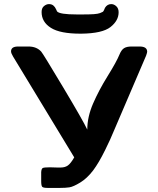

<svg xmlns="http://www.w3.org/2000/svg" viewBox="-20 -922 773 942"><path d="M34.2 -669.9Q34.2 -693.8 68.8 -693.8H120.1Q159.2 -693.8 182.1 -668.9Q190.9 -659.2 289.6 -494.1Q388.2 -329.1 408.2 -286.1Q408.2 -348.1 436.5 -413.6Q464.8 -479 508.3 -549.1Q551.8 -619.1 565.9 -653.8Q575.7 -677.7 588.9 -685.8Q602.1 -693.8 625 -693.8H665Q702.1 -693.8 702.1 -668Q702.1 -664.1 696.8 -648.9L561 -332Q560.1 -330.1 543.9 -292Q527.8 -253.9 520 -236.6Q512.2 -219.2 496.1 -186.5Q480 -153.8 465.6 -129.4Q451.2 -105 437 -85.9Q407.2 -46.9 373.5 -26.4Q339.8 -5.9 320.8 -2.9Q301.8 0 272.9 0H214.8Q191.9 0 187 -5.6Q182.1 -11.2 182.1 -34.2V-77.1Q183.1 -94.2 189.9 -97.7Q196.8 -101.1 224.1 -101.1H225.1Q231 -101.1 242.4 -100.6Q253.9 -100.1 259.8 -100.1H277.8Q298.8 -100.1 313 -110.1Q327.1 -120.1 344.2 -149.9L43.9 -645Q34.2 -661.1 34.2 -669.9ZM184.1 -862.8Q184.1 -882.8 196 -892.3Q208 -901.9 220.2 -901.9Q233.4 -901.9 241.7 -895Q250 -888.2 254.9 -877L259.8 -866.2Q272 -851.1 356.9 -851.1H386.2Q419.4 -851.1 440.2 -852.5Q460.9 -854 470.9 -857.9Q481 -861.8 484.4 -864Q487.8 -866.2 491 -874Q494.1 -881.8 495.1 -883.8Q506.3 -901.9 525.9 -901.9Q539.1 -901.9 550.5 -891.4Q562 -880.9 562 -861.8Q562 -820.8 522 -789.3Q481.9 -757.8 377.9 -756.8H375Q274.9 -756.8 230 -785.2Q184.1 -814 184.1 -862.8Z"/></svg>

Font: CMU Sans Serif
Style: Bold
Weight: 700
Version: Version 0.7.0